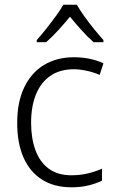

<svg xmlns="http://www.w3.org/2000/svg" viewBox="-20 -785 489 815"><path d="M283 10Q210 10 158.5 -22.5Q107 -55 80 -116Q53 -177 53 -263Q53 -353 83.5 -415.5Q114 -478 168 -510Q222 -542 294 -542Q330 -542 362.5 -535Q395 -528 419 -516L403 -467Q378 -478 348.5 -484.5Q319 -491 293 -491Q235 -491 194.5 -463.5Q154 -436 133 -385Q112 -334 112 -264Q112 -198 130.5 -147.5Q149 -97 187 -69Q225 -41 283 -41Q321 -41 353.5 -49Q386 -57 413 -69V-18Q388 -6 356 2Q324 10 283 10ZM306 -765Q318 -744 337.5 -716.5Q357 -689 379 -662Q401 -635 419 -615V-606H377Q352 -628 326 -657Q300 -686 277 -714Q254 -686 228 -657.5Q202 -629 176 -606H136V-615Q154 -635 175.5 -662Q197 -689 217 -716.5Q237 -744 249 -765Z"/></svg>

Font: Noto Sans Display Light
Style: Regular
Weight: 300
Designer: Monotype Design Team
Foundry: Monotype Imaging Inc.
Version: Version 2.003